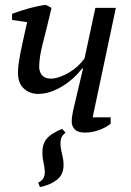

<svg xmlns="http://www.w3.org/2000/svg" viewBox="-20 -532 533 779"><path d="M429 -56V-30Q409 -14 381 -4Q353 6 325 6Q296 6 283.5 -7Q271 -20 271 -37Q271 -49 272.5 -60Q274 -71 277 -85L317 -254H313Q297 -233 276.5 -214.5Q256 -196 233 -182Q210 -168 185 -159.5Q160 -151 135 -151Q101 -151 77 -172.5Q53 -194 53 -237Q53 -255 55.5 -273.5Q58 -292 62.5 -315.5Q67 -339 74 -369.5Q81 -400 90 -442L29 -451V-476Q45 -482 63.5 -488Q82 -494 100.5 -499Q119 -504 136 -507.5Q153 -511 167 -512L189 -500Q169 -415 154 -357.5Q139 -300 139 -261Q139 -240 151 -226.5Q163 -213 186 -213Q202 -213 221 -219.5Q240 -226 259 -237Q278 -248 294.5 -263Q311 -278 323 -295L367 -500H450L356 -56ZM246 6Q230 18 227 33.5Q224 49 226.5 66Q229 83 233.5 101Q238 119 238 136Q238 177 210.5 198Q183 219 142 227L135 209Q153 200 158 187Q163 174 161.5 158.5Q160 143 156 125Q152 107 152 89Q151 54 168.5 32Q186 10 232 -9Z"/></svg>

Font: PTSerifItalic
Style: Italic
Weight: 400
Italic angle: -12°
Designer: A.Korolkova, O.Umpeleva, V.Yefimov
Foundry: ParaType Ltd
Version: Version 1.000W OFL